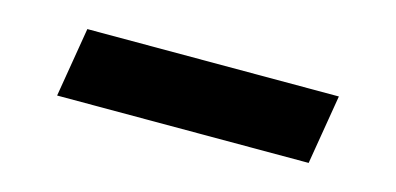

<svg xmlns="http://www.w3.org/2000/svg" viewBox="-30 -500 660 320"><g transform="rotate(15 300.0 -340.0)"><path d="M507 -280H73L93 -400H527Z"/></g></svg>

Font: Iosevka Curly Slab HvExObl
Style: Regular
Weight: 900
Width: 7
Italic angle: -9°
Monospace: yes
Designer: Belleve Invis
Foundry: Belleve Invis
Version: Version 11.1.0; ttfautohint (v1.8.3)